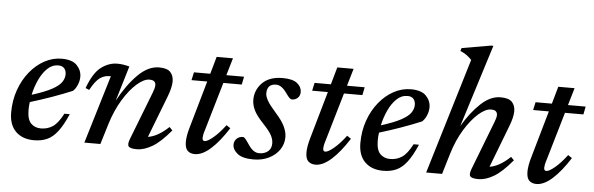

<svg xmlns="http://www.w3.org/2000/svg" viewBox="-47 -866 3197 1033"><g transform="rotate(5 1551.5 -349.0)"><path d="M341.5 -145.5Q315.5 -85 289.2 -50.8Q263 -16.5 232.2 -2.8Q201.5 11 161.5 11Q99 11 62.8 -24.8Q26.5 -60.5 26.5 -127.5Q26.5 -193 46.8 -249.8Q67 -306.5 101.8 -349Q136.5 -391.5 180.5 -415.2Q224.5 -439 272.5 -439Q330 -439 355.2 -412.2Q380.5 -385.5 380.5 -350.5Q380.5 -328.5 371.2 -306.8Q362 -285 347.5 -272Q293.5 -249.5 236.2 -229.2Q179 -209 121.5 -191.5Q118.5 -169.5 118.5 -149.5Q118.5 -98 139.2 -76.8Q160 -55.5 193.5 -55.5Q228.5 -55.5 256.8 -74Q285 -92.5 312.5 -145.5ZM258 -401.5Q224.5 -401.5 198.8 -376.8Q173 -352 155 -313Q137 -274 128 -231.5Q198 -253.5 235.2 -273.8Q272.5 -294 286.5 -314.5Q300.5 -335 300.5 -357Q300.5 -377 289.8 -389.2Q279 -401.5 258 -401.5Z M434 -284.5 414 -293Q445 -377 486.2 -407.8Q527.5 -438.5 573 -438.5Q590.5 -438.5 606 -436Q621.5 -433.5 638.5 -429L581.5 -239.5Q628.5 -326.5 684 -382.2Q739.5 -438 798.5 -438Q842.5 -438 860 -419Q877.5 -400 877.5 -369.5Q877.5 -337.5 858.5 -287.5L771 -60.5Q823.5 -68 882.5 -123.5L899 -106.5Q844.5 -41 800.2 -15Q756 11 717.5 11Q681.5 11 672.8 0.2Q664 -10.5 675.5 -40.5L776 -299.5Q781 -312 783.8 -322.5Q786.5 -333 786.5 -341.5Q786.5 -353 779 -360.5Q771.5 -368 752.5 -368Q723 -368 685 -334.8Q647 -301.5 611.8 -243.8Q576.5 -186 553.5 -111.5L519.5 0H433L544 -368H536.5Q509 -368 485.2 -351.5Q461.5 -335 434 -284.5Z M1074.5 -127Q1068.5 -108.5 1066.5 -98Q1064.5 -87.5 1064.5 -81Q1064.5 -64.5 1077 -64.5Q1092 -64.5 1122.5 -89.8Q1153 -115 1187 -160L1208.5 -145.5Q1161 -71 1115.5 -30.5Q1070 10 1030 10Q1006 10 991.2 -3.8Q976.5 -17.5 976.5 -52.5Q976.5 -67 980 -87.8Q983.5 -108.5 991.5 -135L1063 -385H978L987.5 -428H1075.5L1102 -521.5H1190L1162.5 -428H1258L1249.5 -385H1150Z M1280.5 -104.5Q1286.5 -104.5 1293.5 -96.5Q1300.5 -88.5 1316 -65.5Q1331.5 -42.5 1345.8 -33.8Q1360 -25 1374.5 -25Q1403 -25 1421.8 -40Q1440.5 -55 1440.5 -84Q1440.5 -105 1428.8 -127.2Q1417 -149.5 1381.5 -187Q1346 -224.5 1332.2 -252.8Q1318.5 -281 1318.5 -309Q1318.5 -362.5 1356.8 -400.8Q1395 -439 1466 -439Q1520.5 -439 1544.8 -419.2Q1569 -399.5 1569 -372Q1569 -353 1556.5 -340.8Q1544 -328.5 1524.5 -328.5Q1519.5 -328.5 1512.5 -334.5Q1505.5 -340.5 1491.5 -360.5Q1463.5 -400.5 1434.5 -400.5Q1385 -400.5 1385 -349.5Q1385 -333 1397.8 -310.5Q1410.5 -288 1445 -249Q1480 -210.5 1494 -180Q1508 -149.5 1508 -123.5Q1508 -86 1487.2 -55.5Q1466.5 -25 1430 -7Q1393.5 11 1347.5 11Q1288 11 1260.8 -10.5Q1233.5 -32 1233.5 -59.5Q1233.5 -78.5 1246.8 -91.5Q1260 -104.5 1280.5 -104.5Z M1726 -127Q1720 -108.5 1718 -98Q1716 -87.5 1716 -81Q1716 -64.5 1728.5 -64.5Q1743.5 -64.5 1774 -89.8Q1804.5 -115 1838.5 -160L1860 -145.5Q1812.5 -71 1767 -30.5Q1721.5 10 1681.5 10Q1657.5 10 1642.8 -3.8Q1628 -17.5 1628 -52.5Q1628 -67 1631.5 -87.8Q1635 -108.5 1643 -135L1714.5 -385H1629.5L1639 -428H1727L1753.5 -521.5H1841.5L1814 -428H1909.5L1901 -385H1801.5Z M2227.5 -145.5Q2201.5 -85 2175.2 -50.8Q2149 -16.5 2118.2 -2.8Q2087.5 11 2047.5 11Q1985 11 1948.8 -24.8Q1912.5 -60.5 1912.5 -127.5Q1912.5 -193 1932.8 -249.8Q1953 -306.5 1987.8 -349Q2022.5 -391.5 2066.5 -415.2Q2110.5 -439 2158.5 -439Q2216 -439 2241.2 -412.2Q2266.5 -385.5 2266.5 -350.5Q2266.5 -328.5 2257.2 -306.8Q2248 -285 2233.5 -272Q2179.5 -249.5 2122.2 -229.2Q2065 -209 2007.5 -191.5Q2004.5 -169.5 2004.5 -149.5Q2004.5 -98 2025.2 -76.8Q2046 -55.5 2079.5 -55.5Q2114.5 -55.5 2142.8 -74Q2171 -92.5 2198.5 -145.5ZM2144 -401.5Q2110.5 -401.5 2084.8 -376.8Q2059 -352 2041 -313Q2023 -274 2014 -231.5Q2084 -253.5 2121.2 -273.8Q2158.5 -294 2172.5 -314.5Q2186.5 -335 2186.5 -357Q2186.5 -377 2175.8 -389.2Q2165 -401.5 2144 -401.5Z M2398.5 -111.5 2365 0H2279L2467.5 -624.5Q2454 -638.5 2440.5 -648.5Q2427 -658.5 2405.5 -667.5L2410.5 -683.5L2567 -710.5H2580L2440 -265Q2485 -341.5 2536.8 -389.8Q2588.5 -438 2643 -438Q2687.5 -438 2705 -419Q2722.5 -400 2722.5 -369.5Q2722.5 -337.5 2703 -287.5L2616 -60.5Q2668.5 -68 2727 -123.5L2743.5 -106.5Q2689 -41 2645 -15Q2601 11 2562 11Q2526.5 11 2517.8 0.2Q2509 -10.5 2520.5 -40.5L2620.5 -299.5Q2625.5 -312 2628.5 -322.5Q2631.5 -333 2631.5 -341.5Q2631.5 -353 2624 -360.5Q2616.5 -368 2597.5 -368Q2567.5 -368 2529.8 -334.8Q2492 -301.5 2456.5 -243.8Q2421 -186 2398.5 -111.5Z M2919.5 -127Q2913.5 -108.5 2911.5 -98Q2909.5 -87.5 2909.5 -81Q2909.5 -64.5 2922 -64.5Q2937 -64.5 2967.5 -89.8Q2998 -115 3032 -160L3053.5 -145.5Q3006 -71 2960.5 -30.5Q2915 10 2875 10Q2851 10 2836.2 -3.8Q2821.5 -17.5 2821.5 -52.5Q2821.5 -67 2825 -87.8Q2828.5 -108.5 2836.5 -135L2908 -385H2823L2832.5 -428H2920.5L2947 -521.5H3035L3007.5 -428H3103L3094.5 -385H2995Z"/></g></svg>

Font: Newsreader Text Medium
Style: Italic
Weight: 500
Italic angle: -17°
Designer: Hugues Gentile
Foundry: Production Type
Version: Version 1.001